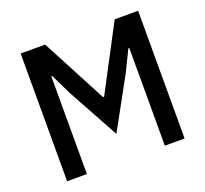

<svg xmlns="http://www.w3.org/2000/svg" viewBox="-120 -842 1055 986"><g transform="rotate(-20 407.0 -349.0)"><path d="M86 0H194V-534H199L254 -421L407 -142L560 -421L615 -534H620V0H728V-698H600L413 -343H407L220 -698H86Z"/></g></svg>

Font: IBM Plex Thai Looped Medium
Style: Regular
Weight: 500
Designer: Mike Abbink, Paul van der Laan, Pieter van Rosmalen, Ben Mitchell, Mark Frömberg
Foundry: Bold Monday
Version: Version 1.0